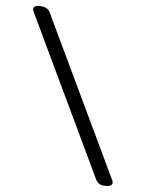

<svg xmlns="http://www.w3.org/2000/svg" viewBox="-208 -812 679 896"><g transform="rotate(10 132.0 -364.0)"><path d="M345 23Q332 23 322 16.5Q312 10 305 -2L-118 -722Q-121 -728 -121 -733Q-121 -751 -86 -751Q-72 -751 -61.5 -746.5Q-51 -742 -45 -734L378 -14Q385 -5 385 4Q385 23 345 23Z"/></g></svg>

Font: Chicle
Style: Regular
Weight: 400
Designer: Angel Koziupa and Alejandro Paul
Foundry: Angel Koziupa and Alejandro Paul
Version: Version 1.000